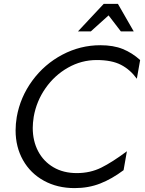

<svg xmlns="http://www.w3.org/2000/svg" viewBox="-20 -951 746 985"><path d="M374 -63Q305 -63 254 -93Q203 -123 175.5 -175.5Q148 -228 148 -295Q148 -319 153 -352Q167 -432 213.5 -498.5Q260 -565 329 -604Q398 -643 476 -643Q553 -643 600.5 -618.5Q648 -594 682 -547L699 -643Q658 -680 610 -699.5Q562 -719 495 -719Q392 -719 300 -670.5Q208 -622 146 -537.5Q84 -453 66 -351Q60 -315 60 -282Q60 -197 98 -129.5Q136 -62 205 -24Q274 14 363 14Q434 14 494 -9.5Q554 -33 614 -78L631 -175Q556 -119 499.5 -91Q443 -63 374 -63ZM585 -931H512L380 -790H446L537 -872L600 -790H666Z"/></svg>

Font: Geom Light
Style: Italic
Weight: 300
Italic angle: -10°
Version: Version 1.102